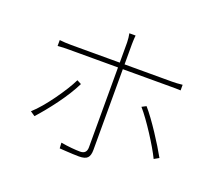

<svg xmlns="http://www.w3.org/2000/svg" viewBox="-129 -940 1258 1126"><g transform="rotate(20 500.0 -377.0)"><path d="M535 -767Q534 -760 533.5 -750.5Q533 -741 532.5 -731Q532 -721 532 -712Q532 -689 532 -656.5Q532 -624 532 -593.5Q532 -563 532 -543Q532 -523 532 -483Q532 -443 532 -392.5Q532 -342 532 -289Q532 -236 532 -187.5Q532 -139 532 -103Q532 -67 532 -52Q532 -17 517.5 -2Q503 13 465 13Q450 13 427 12Q404 11 381.5 9.5Q359 8 343 7L341 -28Q375 -22 407.5 -19Q440 -16 461 -16Q482 -16 492 -26.5Q502 -37 502 -57Q502 -75 502 -114Q502 -153 502 -203.5Q502 -254 502 -308.5Q502 -363 502 -412Q502 -461 502 -496Q502 -531 502 -543Q502 -560 502 -591.5Q502 -623 502 -656.5Q502 -690 502 -712Q502 -725 500 -741.5Q498 -758 496 -767ZM126 -590Q146 -588 160.5 -587Q175 -586 199 -586Q211 -586 248.5 -586Q286 -586 340 -586Q394 -586 455.5 -586Q517 -586 578.5 -586Q640 -586 693 -586Q746 -586 782 -586Q818 -586 828 -586Q842 -586 859 -587Q876 -588 893 -590V-555Q877 -556 861 -556Q845 -556 829 -556Q819 -556 783 -556Q747 -556 694 -556Q641 -556 579.5 -556Q518 -556 456.5 -556Q395 -556 341 -556Q287 -556 249.5 -556Q212 -556 200 -556Q177 -556 161 -555.5Q145 -555 126 -553ZM331 -390Q316 -359 293 -322Q270 -285 242.5 -247.5Q215 -210 188 -177Q161 -144 139 -120L110 -140Q135 -162 163 -195Q191 -228 218 -265.5Q245 -303 267.5 -339Q290 -375 304 -404ZM737 -400Q758 -376 782 -343Q806 -310 830.5 -273Q855 -236 876 -201.5Q897 -167 912 -140L882 -123Q869 -150 848.5 -185Q828 -220 804 -257Q780 -294 755.5 -328Q731 -362 710 -386Z"/></g></svg>

Font: Noto Sans JP
Style: Regular
Weight: 100
Designer: Ryoko NISHIZUKA 西塚涼子 (kana, bopomofo & ideographs); Paul D. Hunt (Latin, Greek & Cyrillic); Sandoll Communications 산돌커뮤니
Foundry: Adobe
Version: Version 2.004;hotconv 1.0.118;makeotfexe 2.5.65603